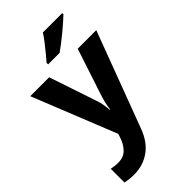

<svg xmlns="http://www.w3.org/2000/svg" viewBox="-301 -848 1170 1170"><g transform="rotate(-45 284.5 -263.0)"><path d="M0 -546H163L266 -239Q274 -217 278 -193.5Q282 -170 284 -144H287Q290 -170 295.5 -193.5Q301 -217 308 -239L409 -546H569L338 70Q307 155 247.5 197.5Q188 240 110 240Q85 240 66.5 237.5Q48 235 34 232V114Q45 116 60.5 118Q76 120 93 120Q140 120 167.5 91.5Q195 63 208 23L217 -4ZM496 -756Q482 -742 459 -722Q436 -702 409.5 -680Q383 -658 357.5 -638.5Q332 -619 313 -606H214V-619Q230 -638 251.5 -663.5Q273 -689 294 -716.5Q315 -744 329 -766H496Z"/></g></svg>

Font: Noto Sans Ol Chiki
Style: Bold
Weight: 700
Designer: Monotype Design Team, Lewis McGuffie
Foundry: Monotype Imaging Inc.
Version: Version 2.003; ttfautohint (v1.8.4.7-5d5b)